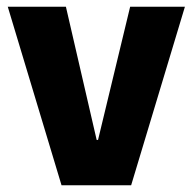

<svg xmlns="http://www.w3.org/2000/svg" viewBox="-20 -548 570 568"><path d="M162 0 3 -528H175L266 -134H270L365 -528H527L368 0Z"/></svg>

Font: Bricolage Grotesque 48pt ExtraBold
Style: Regular
Weight: 800
Designer: Mathieu Triay
Foundry: Atelier Triay
Version: Version 1.000; ttfautohint (v1.8.4.7-5d5b);gftools[0.9.32]